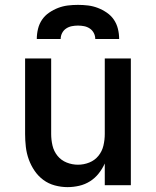

<svg xmlns="http://www.w3.org/2000/svg" viewBox="-20 -760 640 788"><path d="M257 8Q231 8 205 1Q179 -6 158 -21.5Q137 -37 122 -59Q107 -81 98 -106Q89 -131 86 -157.5Q83 -184 83 -210V-520H190V-210Q190 -186 195.5 -162.5Q201 -139 216 -120.5Q231 -102 253.5 -93Q276 -84 300 -84Q324 -84 346.5 -93Q369 -102 384 -120.5Q399 -139 404.5 -162.5Q410 -186 410 -210V-520H517V0H410V-89Q400 -67 385 -48Q370 -29 349.5 -16Q329 -3 305 2.5Q281 8 257 8ZM131 -600Q131 -621 136 -641.5Q141 -662 152.5 -679Q164 -696 181.5 -708Q199 -720 218.5 -727.5Q238 -735 258.5 -737.5Q279 -740 300 -740Q321 -740 341.5 -737.5Q362 -735 381.5 -727.5Q401 -720 418.5 -708Q436 -696 447.5 -679Q459 -662 464 -641.5Q469 -621 469 -600H371Q371 -613 365 -624.5Q359 -636 348.5 -643Q338 -650 325.5 -652.5Q313 -655 300 -655Q287 -655 274.5 -652.5Q262 -650 251.5 -643Q241 -636 235 -624.5Q229 -613 229 -600Z"/></svg>

Font: Zed Mono Semibold Extended
Style: Regular
Weight: 600
Width: 7
Monospace: yes
Designer: Belleve Invis
Foundry: Belleve Invis
Version: Version 1.0.0; ttfautohint (v1.8.4)